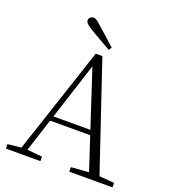

<svg xmlns="http://www.w3.org/2000/svg" viewBox="-164 -1050 1034 1169"><g transform="rotate(20 353.5 -466.0)"><path d="M406 -797 393 -779Q360 -798 327.5 -816.5Q295 -835 263 -854Q235 -871 223 -882Q211 -893 211 -905Q211 -916 219.5 -924Q228 -932 241 -932Q252 -932 264 -923.5Q276 -915 298 -894Q324 -872 351.5 -847Q379 -822 406 -797ZM11 0V-29L109 -39H126L234 -29V0ZM85 0 327 -730H370L616 0H548L324 -682H344L340 -668L124 0ZM192 -252 194 -283H493L495 -252ZM421 0V-29L554 -39H574L701 -29V0Z"/></g></svg>

Font: Noto Serif TC ExtraLight ExtraLight
Style: Regular
Weight: 250
Version: Version 2.003-H1;hotconv 1.1.1;makeotfexe 2.6.0